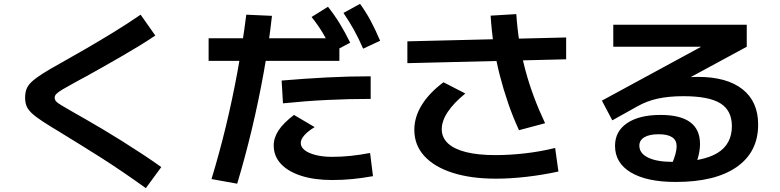

<svg xmlns="http://www.w3.org/2000/svg" viewBox="-20 -875 4040 994"><path d="M735 99Q668 51 612 13Q556 -25 505 -57.5Q454 -90 403 -121.5Q352 -153 295 -188Q235 -224 198.5 -248Q162 -272 143 -290.5Q124 -309 117 -327Q110 -345 110 -370Q110 -395 117.5 -414.5Q125 -434 145 -452.5Q165 -471 202 -494.5Q239 -518 299 -551Q358 -584 427 -624Q496 -664 568.5 -708.5Q641 -753 708 -799L784 -691Q744 -664 696.5 -635Q649 -606 601 -578.5Q553 -551 509 -526Q465 -501 429.5 -481.5Q394 -462 373 -451Q329 -427 305.5 -413Q282 -399 272.5 -389.5Q263 -380 263 -370Q263 -360 269.5 -351.5Q276 -343 297 -330.5Q318 -318 363 -292Q386 -279 424.5 -257Q463 -235 511 -206.5Q559 -178 611.5 -145Q664 -112 716.5 -77.5Q769 -43 815 -10Z M1075 52Q1116 -83 1149.5 -221.5Q1183 -360 1209.5 -504.5Q1236 -649 1255 -799L1388 -793Q1372 -648 1345.5 -501Q1319 -354 1284.5 -209Q1250 -64 1208 76ZM1700 57Q1607 57 1539 35Q1471 13 1434 -27Q1397 -67 1397 -122Q1397 -162 1422.5 -200.5Q1448 -239 1502 -280L1609 -217Q1573 -195 1555 -174Q1537 -153 1537 -135Q1537 -114 1557 -98Q1577 -82 1614 -72.5Q1651 -63 1700 -63Q1747 -63 1795 -68Q1843 -73 1896 -83L1911 37Q1855 47 1804.5 52Q1754 57 1700 57ZM1060 -560V-677H1737V-560ZM1438 -458Q1556 -468 1670.5 -474Q1785 -480 1899 -480V-363Q1787 -363 1674 -357.5Q1561 -352 1445 -340ZM1704 -607Q1677 -661 1651.5 -703.5Q1626 -746 1593 -787L1678 -840Q1712 -797 1739.5 -752Q1767 -707 1793 -654ZM1860 -623Q1836 -678 1811.5 -722Q1787 -766 1758 -808L1844 -855Q1876 -811 1900.5 -764.5Q1925 -718 1948 -664Z M2548 50Q2418 50 2323 19.5Q2228 -11 2176.5 -67.5Q2125 -124 2125 -203Q2125 -270 2164.5 -333Q2204 -396 2276 -449L2389 -391Q2329 -342 2298 -295.5Q2267 -249 2267 -206Q2267 -163 2299 -133Q2331 -103 2393 -87.5Q2455 -72 2545 -72Q2618 -72 2697.5 -81Q2777 -90 2854 -109L2871 13Q2788 31 2704.5 40.5Q2621 50 2548 50ZM2089 -548V-661L2911 -681V-568ZM2667 -201Q2635 -270 2610.5 -341.5Q2586 -413 2567 -487Q2548 -561 2536.5 -638Q2525 -715 2520 -794L2653 -802Q2658 -726 2669.5 -654.5Q2681 -583 2699.5 -513.5Q2718 -444 2743.5 -375.5Q2769 -307 2802 -237Z M3478 67Q3329 67 3246.5 18Q3164 -31 3164 -120Q3164 -195 3226.5 -237.5Q3289 -280 3400 -280Q3502 -280 3553 -242.5Q3604 -205 3604 -130Q3604 -103 3597 -72.5Q3590 -42 3576 -10L3457 -23Q3471 -55 3477 -78Q3483 -101 3483 -118Q3483 -180 3390 -180Q3342 -180 3316 -164.5Q3290 -149 3290 -121Q3290 -81 3335.5 -59Q3381 -37 3462 -37Q3618 -37 3693.5 -82.5Q3769 -128 3769 -222Q3769 -303 3709.5 -340Q3650 -377 3518 -377Q3443 -377 3385.5 -364.5Q3328 -352 3279 -324L3150 -252L3096 -354L3647 -653V-633H3155V-747H3846V-633L3351 -365L3281 -423Q3313 -435 3353.5 -444.5Q3394 -454 3437 -461Q3480 -468 3520 -472.5Q3560 -477 3592 -477Q3743 -477 3824 -413Q3905 -349 3905 -230Q3905 -88 3794 -10.5Q3683 67 3478 67Z"/></svg>

Font: M PLUS 1 Thin
Style: Bold
Weight: 700
Version: Version 1.001